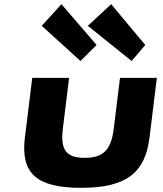

<svg xmlns="http://www.w3.org/2000/svg" viewBox="-20 -887 782 922"><path d="M311.8 -513H134.8L99.5 -226C78.4 -54 155.9 15 369.2 15C582.4 15 676.8 -54 698 -226L733.2 -513H556.2L526.2 -269C513.8 -168 476.4 -129 386.8 -129C297.3 -129 269.4 -168 281.8 -269ZM443.7 -671 366.5 -594 180.5 -763 275.2 -867ZM677.6 -671 612.1 -594 401.8 -763 513.8 -867Z"/></svg>

Font: Hussar
Style: BdSuprExtOblOne
Weight: 700
Foundry: Cannot Into Space Fonts
Version: Version 2.00